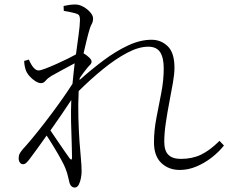

<svg xmlns="http://www.w3.org/2000/svg" viewBox="-20 -798 1040 864"><path d="M293 -85.9Q304.2 -71.8 304.2 -90.8Q304.2 -118.2 302.5 -159.7Q300.8 -201.2 299.8 -250Q298.8 -298.8 300.8 -348.1Q280.8 -317.4 256.3 -281.7Q231.9 -246.1 207 -210.9Q222.7 -188 239.5 -163.1Q256.3 -138.2 270.8 -117.4Q285.2 -96.7 293 -85.9ZM967.8 -164.1 987.8 -143.1Q964.4 -113.8 932.4 -88.9Q900.4 -64 863.5 -48.6Q826.7 -33.2 789.1 -33.2Q738.8 -33.2 705.8 -64.7Q672.9 -96.2 672.9 -157.2Q672.9 -210.4 683.8 -267.1Q694.8 -323.7 705.8 -380.4Q716.8 -437 716.8 -490.2Q716.8 -538.1 700.7 -563Q684.6 -587.9 647 -587.9Q604.5 -587.9 552.5 -560.5Q500.5 -533.2 444.6 -487.8Q388.7 -442.4 334 -388.2Q331.1 -325.7 332.8 -266.4Q334.5 -207 337.9 -159.2Q341.3 -111.3 344.2 -83Q347.2 -53.2 347.2 -24.9Q347.2 -13.7 344.2 3.2Q341.3 20 334.5 33Q327.6 45.9 315.9 45.9Q307.6 45.9 300.8 39.3Q293.9 32.7 291 17.1Q287.1 -0.5 283.9 -12.2Q280.8 -23.9 274.9 -39.1Q270.5 -51.8 256.3 -77.9Q242.2 -104 224.1 -133.8Q206.1 -163.6 189.9 -188Q168.5 -157.2 147.9 -129.4Q127.4 -101.6 110.8 -79.1Q103.5 -69.8 97.4 -64.5Q91.3 -59.1 83 -59.1Q74.7 -59.1 69.3 -66.9Q64 -74.7 64 -85Q64 -95.7 67.1 -103.8Q70.3 -111.8 83 -127Q97.7 -142.6 124.5 -174.8Q151.4 -207 183.6 -248.8Q215.8 -290.5 248 -335.4Q280.3 -380.4 306.2 -420.9Q308.1 -444.8 311 -468Q314 -491.2 315.9 -513.2Q288.1 -498.5 260.7 -483.6Q233.4 -468.8 210.9 -456.1Q195.3 -446.8 185.8 -435.3Q176.3 -423.8 165 -423.8Q153.3 -423.8 138.7 -433.1Q124 -442.4 111.8 -456.5Q99.6 -470.7 95.2 -484.9Q88.9 -505.9 88.9 -523.9L109.9 -529.8Q130.9 -481 153.8 -481Q162.1 -481 184.6 -489.5Q207 -498 234.4 -510.3Q261.7 -522.5 285.9 -534.4Q310.1 -546.4 321.8 -553.2Q328.6 -604 334 -643.6Q339.4 -683.1 339.8 -707Q339.8 -724.1 335.2 -729.7Q330.6 -735.4 316.9 -738.8Q308.1 -741.2 295.2 -743.9Q282.2 -746.6 267.1 -749L266.1 -771Q276.4 -773.4 290.3 -775.6Q304.2 -777.8 318.8 -777.8Q336.9 -777.8 355.5 -767.3Q374 -756.8 386.5 -742.2Q398.9 -727.5 398.9 -714.8Q398.9 -700.2 392.1 -688.7Q385.3 -677.2 377 -645Q374 -632.8 368.4 -610.8Q362.8 -588.9 356 -558.1Q368.2 -551.3 380.1 -540.3Q392.1 -529.3 392.1 -521Q392.1 -512.7 384.5 -505.4Q377 -498 368.2 -486.8Q361.3 -478.5 354 -468.3Q346.7 -458 338.9 -446.8L337.9 -438Q390.6 -484.9 446 -526.4Q501.5 -567.9 556.4 -593.5Q611.3 -619.1 662.1 -619.1Q704.6 -619.1 734.9 -589.8Q765.1 -560.5 765.1 -493.2Q765.1 -465.8 758.1 -425.3Q751 -384.8 741.9 -337.9Q732.9 -291 726.1 -244.6Q719.2 -198.2 719.2 -160.2Q719.2 -119.6 737.8 -101.3Q756.3 -83 793.9 -83Q845.2 -83 884.8 -102.1Q924.3 -121.1 967.8 -164.1Z"/></svg>

Font: Source Han Serif CN ExtraLight
Style: Regular
Weight: 250
Designer: Ryoko NISHIZUKA  (kana & ideographs); Frank Grießhammer (Latin, Greek & Cyrillic); Wenlong ZHANG  (bopomofo); Sandoll Co
Foundry: Adobe Systems Incorporated
Version: Version 1.001;PS 1.001;hotconv 16.6.54;makeotf.lib2.5.65590